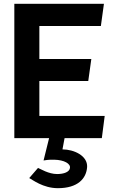

<svg xmlns="http://www.w3.org/2000/svg" viewBox="-20 -723 606 1005"><path d="M186 -414V-587H508L524 -703H55V0H237L208 117C215 116 233 112 264 113C316 114 351 134 346 157C343 177 315 188 279 188C234 188 192 161 179 156L133 209C149 217 205 262 283 262C387 262 432 212 436 151C439 92 367 59 307 59L318 0H513L528 -116H186V-299H442L458 -414Z"/></svg>

Font: Bluebird
Style: Ext
Weight: 400
Designer: Jasper
Foundry: Cannot Into Space Fonts
Version: Version 0.98